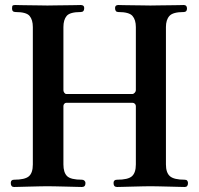

<svg xmlns="http://www.w3.org/2000/svg" viewBox="-20 -746 793 766"><path d="M36 0Q23 0 23 -16Q23 -29 36 -29Q79 -29 95 -42.5Q111 -56 111 -90V-638Q111 -667 98 -682.5Q85 -698 42 -698Q28 -698 28 -712Q28 -723 31.5 -724.5Q35 -726 42 -726Q46 -726 61.5 -725.5Q77 -725 97.5 -725Q118 -725 137.5 -724.5Q157 -724 169 -724Q181 -724 201.5 -724.5Q222 -725 243.5 -725Q265 -725 281.5 -725.5Q298 -726 302 -726Q316 -726 316 -714Q316 -698 302 -698Q259 -698 246 -682.5Q233 -667 233 -638V-386Q233 -381 236.5 -376Q240 -371 245 -371H508Q513 -371 517.5 -376Q522 -381 522 -386V-638Q522 -667 508.5 -682.5Q495 -698 452 -698Q439 -698 439 -714Q439 -726 452 -726Q456 -726 471.5 -725.5Q487 -725 508 -725Q529 -725 548.5 -724.5Q568 -724 580 -724Q592 -724 612.5 -724.5Q633 -725 654.5 -725Q676 -725 692.5 -725.5Q709 -726 713 -726Q726 -726 726 -712Q726 -698 713 -698Q670 -698 656 -682.5Q642 -667 642 -638V-90Q642 -57 658 -43Q674 -29 717 -29Q724 -29 727 -25Q730 -21 730 -16Q730 0 717 0Q712 0 694.5 -0.5Q677 -1 655 -1.5Q633 -2 612.5 -2.5Q592 -3 580 -3Q568 -3 548.5 -2.5Q529 -2 507.5 -1.5Q486 -1 469 -0.5Q452 0 447 0Q433 0 433 -16Q433 -29 447 -29Q491 -29 506.5 -43Q522 -57 522 -90V-323Q522 -328 518 -332Q514 -336 508 -336H245Q240 -336 236.5 -332Q233 -328 233 -323V-90Q233 -58 247.5 -43.5Q262 -29 307 -29Q313 -29 317 -25Q321 -21 321 -16Q321 0 307 0Q302 0 285 -0.5Q268 -1 245.5 -1.5Q223 -2 202 -2.5Q181 -3 169 -3Q157 -3 137 -2.5Q117 -2 95.5 -1.5Q74 -1 57.5 -0.5Q41 0 36 0Z"/></svg>

Font: Zen Old Mincho Black
Style: Regular
Weight: 900
Designer: Yoshimichi Ohira
Foundry: Positype
Version: Version 1.001